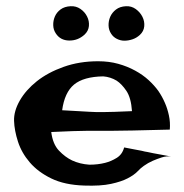

<svg xmlns="http://www.w3.org/2000/svg" viewBox="-20 -689 593 620"><path d="M268.6 -157.2Q295.9 -157.2 319.3 -163.1Q338.9 -168 356.9 -179.2Q375 -190.4 380.9 -212.9Q400.4 -209 414.1 -206.5Q427.7 -204.1 437.5 -202.1Q448.2 -199.2 456.1 -198.2Q463.9 -196.3 474.6 -194.3Q484.4 -192.4 498.5 -189.9Q512.7 -187.5 532.2 -183.6Q517.6 -185.5 502.4 -180.7Q487.3 -175.8 473.6 -169.9Q458 -163.1 444.3 -153.3Q435.5 -147.5 424.3 -135.7Q413.1 -124 392.6 -113.3Q372.1 -102.5 338.4 -95.2Q304.7 -87.9 252 -89.8Q188.5 -91.8 145.5 -112.8Q102.5 -133.8 76.2 -164.6Q49.8 -195.3 38.1 -231.4Q26.4 -267.6 25.4 -298.8Q24.4 -330.1 43.9 -364.3Q63.5 -398.4 99.1 -426.8Q134.8 -455.1 185.5 -473.1Q236.3 -491.2 296.9 -491.2Q332 -491.2 361.8 -482.9Q391.6 -474.6 416.5 -460.9Q441.4 -447.3 460 -430.2Q478.5 -413.1 491.2 -395.5Q503.9 -377 512.7 -356.4Q520.5 -338.9 525.4 -316.4Q530.3 -293.9 528.3 -270.5Q454.1 -268.6 408.7 -267.6Q363.3 -266.6 337.9 -266.6H293.9H260.7Q243.2 -266.6 214.8 -265.6Q186.5 -264.6 145.5 -262.7Q150.4 -223.6 170.4 -202.6Q190.4 -181.6 212.9 -170.9Q238.3 -159.2 268.6 -157.2ZM180.7 -333Q211.9 -331.1 232.9 -330.1Q253.9 -329.1 267.6 -328.1Q282.2 -327.1 291 -327.1H315.4Q339.8 -327.1 406.2 -330.1Q403.3 -373 388.2 -395.5Q373 -418 356.4 -428.7Q336.9 -440.4 313.5 -442.4Q250 -441.4 219.2 -416Q188.5 -390.6 180.7 -333ZM208 -668.9Q225.6 -669.9 239.7 -660.2Q253.9 -650.4 261.2 -635.7Q268.6 -621.1 267.1 -605Q265.6 -588.9 252.9 -577.1Q231.4 -557.6 203.1 -558.1Q174.8 -558.6 160.2 -581.1Q152.3 -592.8 151.9 -607.4Q151.4 -622.1 157.2 -635.7Q163.1 -649.4 175.8 -658.7Q188.5 -668 208 -668.9ZM386.7 -668.9Q404.3 -669.9 418.5 -659.7Q432.6 -649.4 439.9 -634.8Q447.3 -620.1 445.8 -604Q444.3 -587.9 431.6 -576.2Q420.9 -566.4 407.7 -562Q394.5 -557.6 381.8 -557.6Q369.1 -557.6 357.4 -563.5Q345.7 -569.3 338.9 -580.1Q331.1 -591.8 330.6 -606.4Q330.1 -621.1 335.9 -634.8Q341.8 -648.4 354.5 -658.2Q367.2 -668 386.7 -668.9Z"/></svg>

Font: Irish Growler
Style: Regular
Weight: 400
Designer: Squid
Foundry: Font Diner, Inc DBA Sideshow
Version: Version 1.000